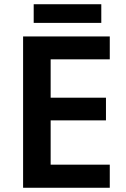

<svg xmlns="http://www.w3.org/2000/svg" viewBox="-20 -886 593 906"><path d="M498 0H89V-714H498V-606H219V-425H480V-318H219V-109H498ZM458 -866V-778H139V-866Z"/></svg>

Font: Noto Sans Canadian Aboriginal SemiBold
Style: Regular
Weight: 600
Designer: Monotype Design Team, Typotheque's Kevin King
Foundry: Monotype Imaging Inc.
Version: Version 2.004; ttfautohint (v1.8.4.7-5d5b)